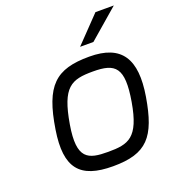

<svg xmlns="http://www.w3.org/2000/svg" viewBox="-134 -829 833 934"><g transform="rotate(-20 282.5 -362.0)"><path d="M339 -596H408L562 -729H467ZM163 -258C194 -442 244 -462 356 -462C473 -462 512 -429 483 -258C453 -83 398 -69 293 -69C190 -69 134 -86 163 -258ZM89 -258C59 -68 120 5 292 5C467 5 524 -61 557 -258C588 -445 532 -536 364 -536C190 -536 123 -475 89 -258Z"/></g></svg>

Font: Exo
Style: Regular Italic
Weight: 400
Designer: Natanael Gama
Version: Version 1.00